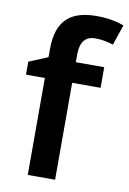

<svg xmlns="http://www.w3.org/2000/svg" viewBox="-86 -911 588 872"><g transform="rotate(10 207.5 -475.5)"><path d="M362 -540V-635H231V-670C231 -726 252 -757 301 -757C333 -757 360 -750 383 -743L415 -837C387 -848 342 -858 290 -858C175 -858 105 -812 105 -673V-636L18 -600V-540H105V-93H231V-540Z"/></g></svg>

Font: Noto Sans Kannada UI SemiBold
Style: Regular
Weight: 600
Designer: Jelle Bosma - Monotype Design Team
Foundry: Monotype Imaging Inc.
Version: Version 2.005